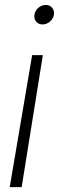

<svg xmlns="http://www.w3.org/2000/svg" viewBox="-20 -558 277 770"><path d="M19 192.4 108.9 -336.9H151.9L66.9 192.4ZM150.4 -460Q134.8 -460 125 -471.4Q115.2 -482.9 118.2 -499Q120.6 -515.6 134 -526.9Q147.5 -538.1 163.6 -538.1Q179.7 -538.1 189.2 -526.9Q198.7 -515.6 196.3 -499Q193.4 -482.9 180.2 -471.4Q167 -460 150.4 -460Z"/></svg>

Font: Inter 24pt ExtraLight
Style: Italic
Weight: 250
Italic angle: -9.3988°
Version: Version 4.001;git-66647c0bb